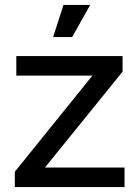

<svg xmlns="http://www.w3.org/2000/svg" viewBox="-20 -757 561 777"><path d="M40 0V-62L354 -451H46V-530H476V-467L162 -79H484V0ZM195 -607 237 -737H345L272 -607Z"/></svg>

Font: Montserrat Z Med
Style: Regular
Weight: 500
Designer: Julieta Ulanovsky
Foundry: Julieta Ulanovsky
Version: Version 8.000